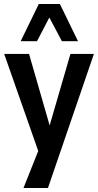

<svg xmlns="http://www.w3.org/2000/svg" viewBox="-20 -765 494 965"><path d="M98 180 188 -46V39L1 -494H126L236 -112H223L334 -494H452L221 180ZM84 -558 175 -745H281L372 -558H291L228 -677L166 -558Z"/></svg>

Font: Nunito Sans 10pt Condensed
Style: Bold
Weight: 700
Width: 3
Designer: Vernon Adams
Foundry: Vernon Adams
Version: Version 3.101;gftools[0.9.27]